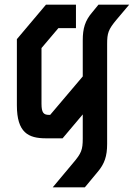

<svg xmlns="http://www.w3.org/2000/svg" viewBox="-20 -590 571 819"><path d="M400 -570 373 -537C343 -502 333 -469 333 -418V-264L194 -100H189C166 -100 157 -109 157 -148V-385L229 -470H304V-570H176L52 -423V-141C52 -24 101 0 176 0H247L333 -102V1C333 49 327 64 292 105L205 209H342L396 144C426 109 437 76 437 24V-402C437 -449 442 -464 477 -506L531 -570Z"/></svg>

Font: Tekex
Style: Regular
Weight: 400
Designer: NC Empire
Foundry: NC Empire
Version: Version 1.001;hotconv 1.0.109;makeotfexe 2.5.65596